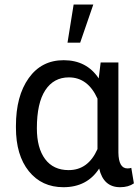

<svg xmlns="http://www.w3.org/2000/svg" viewBox="-20 -798 605 829"><path d="M491.2 -528.3V-139.2Q492.2 -70.8 530.3 -70.8Q539.6 -70.8 546.9 -73.2L558.1 -6.3Q534.7 10.3 498.5 10.3Q426.8 10.3 408.2 -70.3Q356 10.3 253.9 10.3Q160.2 10.3 104.5 -58.8Q48.8 -127.9 48.8 -247.1V-254.4Q48.8 -383.3 104 -460.7Q159.2 -538.1 254.9 -538.1Q354 -538.1 406.2 -459.5L414.6 -528.3ZM139.2 -244.1Q139.2 -158.7 174.8 -111.1Q210.4 -63.5 276.4 -63.5Q360.8 -63.5 400.9 -154.3V-372.1Q359.4 -463.9 277.3 -463.9Q211.9 -463.9 175.5 -408.4Q139.2 -353 139.2 -244.1ZM297.9 -778.3H382.8L326.2 -613.8H271.5Z"/></svg>

Font: APIMedia Roboto
Style: Regular
Weight: 400
Designer: Google
Version: Version 2.137; 2017